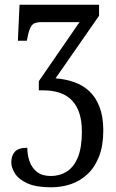

<svg xmlns="http://www.w3.org/2000/svg" viewBox="-20 -556 495 816"><path d="M198 240Q133 240 96 223Q59 206 43.5 181Q28 156 28 134Q28 105 43.5 88.5Q59 72 96 72Q96 102 105.5 129.5Q115 157 137 174.5Q159 192 196 192Q234 192 264 173Q294 154 311 112.5Q328 71 328 3Q328 -84 287 -128Q246 -172 164 -172H145V-211L318 -462H156Q126 -462 115 -448Q104 -434 97 -397L94 -383H56L63 -536H401V-489L216 -223Q258 -220 295 -207Q332 -194 359.5 -168.5Q387 -143 403 -101.5Q419 -60 419 -2Q419 63 401 109Q383 155 352 184Q321 213 281.5 226.5Q242 240 198 240Z"/></svg>

Font: Noto Serif Condensed
Style: Regular
Weight: 400
Width: 3
Designer: Monotype Design Team
Foundry: Monotype Imaging Inc.
Version: Version 2.015